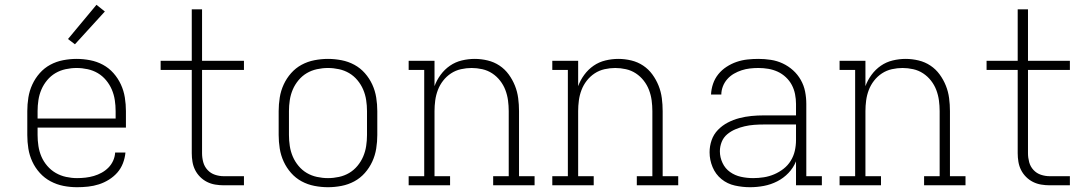

<svg xmlns="http://www.w3.org/2000/svg" viewBox="-20 -774 4540 802"><path d="M302 8Q273 8 245 2.5Q217 -3 191.5 -16.5Q166 -30 146.5 -51.5Q127 -73 115 -99Q103 -125 98.5 -153Q94 -181 94 -210V-310Q94 -338 98.5 -366.5Q103 -395 115 -421Q127 -447 146 -468.5Q165 -490 190 -503.5Q215 -517 243.5 -522.5Q272 -528 300 -528Q328 -528 356.5 -522.5Q385 -517 410 -503.5Q435 -490 454 -468.5Q473 -447 485 -421Q497 -395 501.5 -366.5Q506 -338 506 -310V-241H137V-210Q137 -187 140.5 -164Q144 -141 153 -120Q162 -99 177.5 -81Q193 -63 213 -51.5Q233 -40 256 -35Q279 -30 302 -30Q319 -30 337 -32Q355 -34 372 -39Q389 -44 404.5 -52.5Q420 -61 432.5 -73.5Q445 -86 452.5 -102.5Q460 -119 461 -137H504Q502 -114 493.5 -92Q485 -70 470 -53Q455 -36 435 -23.5Q415 -11 393 -4Q371 3 348 5.5Q325 8 302 8ZM137 -279H463V-310Q463 -333 459.5 -356Q456 -379 447 -400Q438 -421 423 -439Q408 -457 388.5 -468.5Q369 -480 346 -485Q323 -490 300 -490Q277 -490 254 -485Q231 -480 211.5 -468.5Q192 -457 177 -439Q162 -421 153 -400Q144 -379 140.5 -356Q137 -333 137 -310ZM293 -589 264 -611 383 -754 418 -726Z M915 0Q897 0 879 -3Q861 -6 845 -14Q829 -22 816 -35Q803 -48 795 -64Q787 -80 784 -98Q781 -116 781 -134V-482H651V-520H781V-735H824V-520H999V-482H824V-134Q824 -115 829 -96.5Q834 -78 847 -64Q860 -50 878 -44Q896 -38 915 -38H999V0Z M1350 8Q1322 8 1293.5 2.5Q1265 -3 1240 -16.5Q1215 -30 1196 -51.5Q1177 -73 1165 -99Q1153 -125 1148.5 -153.5Q1144 -182 1144 -210V-310Q1144 -338 1148.5 -366.5Q1153 -395 1165 -421Q1177 -447 1196 -468.5Q1215 -490 1240 -503.5Q1265 -517 1293.5 -522.5Q1322 -528 1350 -528Q1378 -528 1406.5 -522.5Q1435 -517 1460 -503.5Q1485 -490 1504 -468.5Q1523 -447 1535 -421Q1547 -395 1551.5 -366.5Q1556 -338 1556 -310V-210Q1556 -182 1551.5 -153.5Q1547 -125 1535 -99Q1523 -73 1504 -51.5Q1485 -30 1460 -16.5Q1435 -3 1406.5 2.5Q1378 8 1350 8ZM1350 -30Q1373 -30 1396 -35Q1419 -40 1438.5 -51.5Q1458 -63 1473 -81Q1488 -99 1497 -120Q1506 -141 1509.5 -164Q1513 -187 1513 -210V-310Q1513 -333 1509.5 -356Q1506 -379 1497 -400Q1488 -421 1473 -439Q1458 -457 1438.5 -468.5Q1419 -480 1396 -485Q1373 -490 1350 -490Q1327 -490 1304 -485Q1281 -480 1261.5 -468.5Q1242 -457 1227 -439Q1212 -421 1203 -400Q1194 -379 1190.5 -356Q1187 -333 1187 -310V-210Q1187 -187 1190.5 -164Q1194 -141 1203 -120Q1212 -99 1227 -81Q1242 -63 1261.5 -51.5Q1281 -40 1304 -35Q1327 -30 1350 -30Z M1687 0V-38H1752V-482H1687V-520H1795V-414Q1804 -439 1820.5 -461.5Q1837 -484 1859.5 -499.5Q1882 -515 1909 -521.5Q1936 -528 1963 -528Q1990 -528 2017 -521.5Q2044 -515 2066.5 -500Q2089 -485 2105 -463Q2121 -441 2131 -416Q2141 -391 2144.5 -364Q2148 -337 2148 -310V-38H2213V0H2040V-38H2105V-310Q2105 -332 2102 -354.5Q2099 -377 2091 -398Q2083 -419 2069 -437Q2055 -455 2036 -467.5Q2017 -480 1994.5 -485Q1972 -490 1950 -490Q1928 -490 1905.5 -485Q1883 -480 1864 -467.5Q1845 -455 1831 -437Q1817 -419 1809 -398Q1801 -377 1798 -354.5Q1795 -332 1795 -310V-38H1860V0Z M2287 0V-38H2352V-482H2287V-520H2395V-414Q2404 -439 2420.5 -461.5Q2437 -484 2459.5 -499.5Q2482 -515 2509 -521.5Q2536 -528 2563 -528Q2590 -528 2617 -521.5Q2644 -515 2666.5 -500Q2689 -485 2705 -463Q2721 -441 2731 -416Q2741 -391 2744.5 -364Q2748 -337 2748 -310V-38H2813V0H2640V-38H2705V-310Q2705 -332 2702 -354.5Q2699 -377 2691 -398Q2683 -419 2669 -437Q2655 -455 2636 -467.5Q2617 -480 2594.5 -485Q2572 -490 2550 -490Q2528 -490 2505.5 -485Q2483 -480 2464 -467.5Q2445 -455 2431 -437Q2417 -419 2409 -398Q2401 -377 2398 -354.5Q2395 -332 2395 -310V-38H2460V0Z M3113 8Q3081 8 3049.5 1Q3018 -6 2993.5 -26Q2969 -46 2956.5 -76Q2944 -106 2944 -138Q2944 -164 2952.5 -188.5Q2961 -213 2979 -231.5Q2997 -250 3020 -262Q3043 -274 3068 -280.5Q3093 -287 3118.5 -289.5Q3144 -292 3170 -292H3305V-340Q3305 -360 3301 -380.5Q3297 -401 3287.5 -419Q3278 -437 3262.5 -451.5Q3247 -466 3228.5 -474.5Q3210 -483 3189.5 -486.5Q3169 -490 3148 -490Q3130 -490 3112.5 -488Q3095 -486 3078 -480.5Q3061 -475 3045.5 -466Q3030 -457 3018 -443.5Q3006 -430 2999.5 -413Q2993 -396 2993 -379H2950Q2951 -402 2958.5 -424Q2966 -446 2980.5 -464Q2995 -482 3015 -495Q3035 -508 3057 -515.5Q3079 -523 3102 -525.5Q3125 -528 3148 -528Q3174 -528 3200 -524Q3226 -520 3249.5 -509Q3273 -498 3292.5 -480.5Q3312 -463 3325 -440Q3338 -417 3343 -391.5Q3348 -366 3348 -340V-38H3413V0H3305V-100Q3294 -73 3273.5 -51.5Q3253 -30 3226.5 -16.5Q3200 -3 3171 2.5Q3142 8 3113 8ZM3126 -30Q3148 -30 3170.5 -33.5Q3193 -37 3214 -46Q3235 -55 3253 -69Q3271 -83 3283 -102.5Q3295 -122 3300 -144Q3305 -166 3305 -189V-254H3170Q3150 -254 3130 -252.5Q3110 -251 3090.5 -246.5Q3071 -242 3052 -234Q3033 -226 3017.5 -213Q3002 -200 2994.5 -181Q2987 -162 2987 -142Q2987 -117 2998 -93.5Q3009 -70 3029.5 -55.5Q3050 -41 3075 -35.5Q3100 -30 3126 -30Z M3487 0V-38H3552V-482H3487V-520H3595V-414Q3604 -439 3620.5 -461.5Q3637 -484 3659.5 -499.5Q3682 -515 3709 -521.5Q3736 -528 3763 -528Q3790 -528 3817 -521.5Q3844 -515 3866.5 -500Q3889 -485 3905 -463Q3921 -441 3931 -416Q3941 -391 3944.5 -364Q3948 -337 3948 -310V-38H4013V0H3840V-38H3905V-310Q3905 -332 3902 -354.5Q3899 -377 3891 -398Q3883 -419 3869 -437Q3855 -455 3836 -467.5Q3817 -480 3794.5 -485Q3772 -490 3750 -490Q3728 -490 3705.5 -485Q3683 -480 3664 -467.5Q3645 -455 3631 -437Q3617 -419 3609 -398Q3601 -377 3598 -354.5Q3595 -332 3595 -310V-38H3660V0Z M4365 0Q4347 0 4329 -3Q4311 -6 4295 -14Q4279 -22 4266 -35Q4253 -48 4245 -64Q4237 -80 4234 -98Q4231 -116 4231 -134V-482H4101V-520H4231V-735H4274V-520H4449V-482H4274V-134Q4274 -115 4279 -96.5Q4284 -78 4297 -64Q4310 -50 4328 -44Q4346 -38 4365 -38H4449V0Z"/></svg>

Font: Iosevka Etoile Extralight
Style: Regular
Weight: 200
Designer: Belleve Invis
Foundry: Belleve Invis
Version: Version 22.1.2; ttfautohint (v1.8.4)